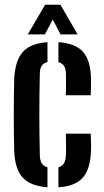

<svg xmlns="http://www.w3.org/2000/svg" viewBox="-20 -787 440 815"><path d="M40.5 -141.5Q39.5 -170 39 -211.2Q38.5 -252.5 38.5 -297.8Q38.5 -343 39 -385Q39.5 -427 40.5 -457Q45.5 -532.5 78 -567.8Q110.5 -603 181.5 -608V-523.5Q164.5 -519.5 157 -507.8Q149.5 -496 149 -473Q148 -428.5 147.5 -385.8Q147 -343 147 -301Q147 -259 147.5 -216.8Q148 -174.5 149 -130.5Q149.5 -106.5 157 -94Q164.5 -81.5 181.5 -77V8Q110 2.5 77.2 -32.2Q44.5 -67 40.5 -141.5ZM228 8V-76.5Q244 -81.5 251.5 -94Q259 -106.5 260 -130.5Q260.5 -146 260.5 -168.8Q260.5 -191.5 259.5 -219.5H365Q366 -205.5 366.5 -182.5Q367 -159.5 366 -141.5Q362.5 -67 330.5 -31.8Q298.5 3.5 228 8ZM259.5 -382.5Q260 -395 260.2 -412.5Q260.5 -430 260.2 -446.5Q260 -463 260 -473Q259 -496 251.5 -507.5Q244 -519 228 -523V-608Q299 -603 331 -568.5Q363 -534 366 -461Q366.5 -443 366.2 -419.8Q366 -396.5 365 -382.5ZM98 -641 171.5 -767H236.5L309.5 -641H237L204 -704L170.5 -641Z"/></svg>

Font: Big Shoulders Stencil Display Thin
Style: Bold
Weight: 700
Version: Version 2.001